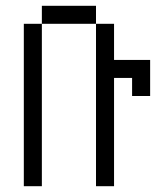

<svg xmlns="http://www.w3.org/2000/svg" viewBox="-20 -645 540 665"><path d="M62.5 -562.5V0H125V-562.5ZM312.5 -562.5V0H375Q375 0 375 -375H437.5V-312.5H500Q500 -312.5 500 -437.5H375Q375 -437.5 375 -562.5ZM125 -562.5H312.5V-625H125Z"/></svg>

Font: Unifont
Style: Regular
Weight: 500
Version: Version 15.1.04